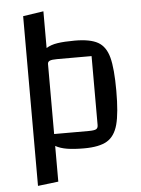

<svg xmlns="http://www.w3.org/2000/svg" viewBox="-57 -710 684 932"><g transform="rotate(-5 284.5 -244.0)"><path d="M509 -250Q509 -141 494 -85.5Q479 -30 441 -7.5Q403 15 329 15Q279 15 246 9.5Q213 4 190 -9V165L90 177V-650L190 -665V-486Q212 -500 245 -505Q278 -510 329 -510Q404 -510 442 -488.5Q480 -467 494.5 -412.5Q509 -358 509 -250ZM404 -428H236Q210 -428 200 -423.5Q190 -419 190 -408V-67H358Q385 -67 394.5 -72Q404 -77 404 -92Z"/></g></svg>

Font: Changa
Style: Regular
Weight: 400
Designer: Eduardo Rodriguez Tunni
Foundry: Eduardo Rodriguez Tunni
Version: Version 2.002; ttfautohint (v1.5.10-5e6f)